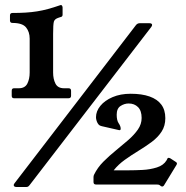

<svg xmlns="http://www.w3.org/2000/svg" viewBox="-20 -740 744 770"><path d="M47 10Q35 10 35 2Q35 -1 39 -6L525 -639Q531 -647 541 -647H578Q590 -647 590 -640Q590 -636 586 -631L99 2Q96 6 93 8Q90 10 85 10ZM193 -449Q193 -423 202.5 -404.5Q212 -386 237 -386H255Q265 -386 265 -376V-356Q265 -346 255 -346H36Q27 -346 27 -356V-376Q27 -386 36 -386H55Q80 -386 89.5 -404.5Q99 -423 99 -449V-585Q99 -612 84.5 -630Q70 -648 30 -648Q20 -648 20 -658V-678Q20 -688 30 -688Q59 -688 83 -689.5Q107 -691 129 -694.5Q151 -698 173 -704Q195 -710 221 -719Q226 -721 228.5 -717.5Q231 -714 231 -710V-681Q231 -676 228.5 -674Q226 -672 221 -671L215 -669Q199 -664 196 -653Q193 -642 193 -604ZM683 -92Q693 -87 688 -79L638 3Q635 8 630 8Q626 8 621 3Q618 1 615 0.5Q612 0 608 0H365Q355 0 355 -10V-29Q355 -35 357 -39Q371 -68 394.5 -91.5Q418 -115 444.5 -136.5Q471 -158 494.5 -178.5Q518 -199 533 -220.5Q548 -242 548 -267Q548 -296 533.5 -310.5Q519 -325 496 -325Q479 -325 463.5 -315Q448 -305 448 -280Q448 -257 456 -245.5Q464 -234 464 -224Q464 -217 458 -218L388 -234Q380 -236 377 -239Q374 -242 371 -247Q365 -259 365 -270Q365 -294 382.5 -315.5Q400 -337 431.5 -350.5Q463 -364 504 -364Q549 -364 580 -353Q611 -342 627 -320.5Q643 -299 643 -266Q643 -235 628 -212Q613 -189 588 -170.5Q563 -152 535 -135Q507 -118 480.5 -99Q454 -80 436 -57H498Q521 -57 551.5 -58.5Q582 -60 609 -68.5Q636 -77 648 -97L652 -105Q655 -109 663 -105Z"/></svg>

Font: Young Serif Light
Style: Regular
Weight: 300
Designer: Bastien Sozeau
Foundry: NBR — Bastien Sozeau
Version: Version 5.001